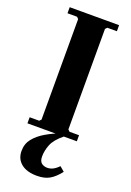

<svg xmlns="http://www.w3.org/2000/svg" viewBox="-172 -730 709 1041"><g transform="rotate(20 182.5 -210.0)"><path d="M325 -635H270L260 -625V-45L270 -35H325V0H40V-35H95L105 -45V-625L95 -635H40V-670H325ZM240 -15 250 0Q204 37 190 72.5Q176 108 176 141Q176 169 190 179.5Q204 190 223 190Q238 190 253.5 183Q269 176 288 157L315 180Q287 216 258 233Q229 250 185 250Q126 250 93.5 223.5Q61 197 61 151Q61 110 85 80Q109 50 149.5 26.5Q190 3 240 -15Z"/></g></svg>

Font: Brygada 1918
Style: Regular
Weight: 400
Designer: Mateusz Machalski | Borys Kosmynka | Przemek Hoffer
Foundry: NIEPODLEGLA 2018
Version: Version 3.006